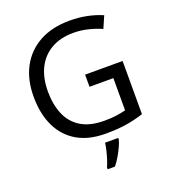

<svg xmlns="http://www.w3.org/2000/svg" viewBox="-165 -846 1059 1188"><g transform="rotate(-20 364.0 -251.5)"><path d="M407 -377H654V-27Q596 -8 537 1Q478 10 403 10Q292 10 216 -34.5Q140 -79 100.5 -161.5Q61 -244 61 -357Q61 -469 105 -551Q149 -633 231.5 -678.5Q314 -724 431 -724Q491 -724 544.5 -713Q598 -702 644 -682L610 -604Q572 -621 524.5 -633Q477 -645 426 -645Q341 -645 280 -610Q219 -575 187 -510.5Q155 -446 155 -357Q155 -272 182.5 -206.5Q210 -141 269 -104.5Q328 -68 424 -68Q471 -68 504 -73Q537 -78 564 -85V-297H407ZM466 70Q462 88 449.5 115.5Q437 143 420.5 171Q404 199 386 221H338V209Q346 192 354.5 165.5Q363 139 370 110.5Q377 82 379 61H466Z"/></g></svg>

Font: Noto Sans Hebrew
Style: Regular
Weight: 400
Designer: Monotype Design Team
Foundry: Monotype Imaging Inc.
Version: Version 2.003